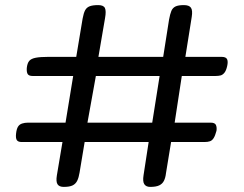

<svg xmlns="http://www.w3.org/2000/svg" viewBox="-20 -719 956 753"><path d="M230 14Q212 14 205.5 3.5Q199 -7 203 -31L225 -162H65Q51 -162 46 -169.5Q41 -177 43 -195Q45 -213 50.5 -222Q56 -231 66.5 -234.5Q77 -238 90 -238H237L267 -421H108Q94 -421 89 -428Q84 -435 85 -452Q87 -471 94.5 -480Q102 -489 120 -492.5Q138 -496 170 -496H279L304 -646Q308 -668 314 -679Q320 -690 332 -694.5Q344 -699 365 -699Q386 -699 391.5 -687.5Q397 -676 392 -648L366 -496H620L643 -642Q647 -664 652 -676Q657 -688 668 -693.5Q679 -699 701 -699Q722 -699 729 -688.5Q736 -678 732 -653L707 -496H849Q866 -496 870.5 -487Q875 -478 871 -460Q867 -442 860 -433.5Q853 -425 844.5 -423Q836 -421 825 -421H693L665 -238H806Q823 -238 827 -228.5Q831 -219 829 -206Q824 -187 818 -177.5Q812 -168 803.5 -165Q795 -162 782 -162H651L631 -40Q629 -22 623 -10Q617 2 604.5 8Q592 14 569 14Q553 14 546 3.5Q539 -7 543 -32L563 -162H312L292 -42Q289 -23 283 -10.5Q277 2 265 8Q253 14 230 14ZM323 -238H577L606 -421H356Z"/></svg>

Font: Fredoka SemiExpanded
Style: Regular
Weight: 400
Width: 6
Designer: Ben Nathan
Foundry: Milena B. Brandão, Ben Nathan
Version: Version 2.001